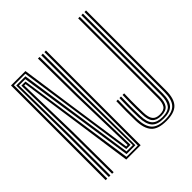

<svg xmlns="http://www.w3.org/2000/svg" viewBox="-206 -970 1147 1147"><g transform="rotate(-45 367.5 -396.5)"><path d="M52.8 0V-800H174.8L221.2 -474.5L282.2 -55.8H294.2L283.5 -477L280.5 -800H294L296.8 -477L307 -44.5H271.5L163 -788.8H66.2V0ZM79.5 0V-342.5L74.8 -777.8H152.5L262.2 -33.5H315.5L308.8 -477L308.2 -800H321.8L322.2 -477L326.2 -22.2H251L140.2 -766.5H86.5L92.8 -342.5V0ZM107 0 104.8 -342.5 96 -755.5H130.5L239.5 -10.8H335V-800H348.2V0H226.8L177.8 -343.8L120.2 -744.2H108.8L118 -342.5L120.2 0ZM559.8 6.8Q490.5 6.8 461.8 -24.9Q433 -56.5 431 -124.8Q430 -166.8 430 -203.4Q430 -240 431.5 -288.8H444.8Q443.8 -252 443.4 -225.5Q443 -199 443.4 -175.5Q443.8 -152 444.2 -125Q446.2 -61 472.8 -32.6Q499.2 -4.2 559.8 -4.2Q620.8 -4.2 647.1 -32.2Q673.5 -60.2 673.5 -124.8V-800H686.8V-124.8Q686.8 -54.2 657.2 -23.8Q627.8 6.8 559.8 6.8ZM559.8 -15Q505 -15 482.1 -41.6Q459.2 -68.2 457.5 -125.5Q457 -153 456.6 -176Q456.2 -199 456.6 -225.2Q457 -251.5 458 -288.8H471Q469.5 -241.5 469.5 -204Q469.5 -166.5 470.8 -125.2Q472.2 -71.2 493.4 -48.8Q514.5 -26.2 559.5 -26.2Q609.8 -26.2 628.2 -51Q646.8 -75.8 646.8 -124V-800H660.2V-124.8Q660.2 -66.2 636.9 -40.6Q613.5 -15 559.8 -15ZM559.5 -37Q520.5 -37 502.9 -57.5Q485.2 -78 484 -125.8Q483.2 -153.5 482.9 -178.9Q482.5 -204.2 482.9 -230.8Q483.2 -257.2 484.2 -288.8H497.5Q496.5 -255.5 496.1 -228.9Q495.8 -202.2 496.1 -177.6Q496.5 -153 497.2 -125.8Q498.5 -84.8 512.6 -66.5Q526.8 -48.2 559.5 -48.2Q594.8 -48.2 607.5 -67.5Q620.2 -86.8 620.2 -124V-800H633.5V-124Q633.5 -81.2 617.8 -59.1Q602 -37 559.5 -37Z"/></g></svg>

Font: Big Shoulders Inline Display Thin
Style: Regular
Weight: 400
Version: Version 2.002